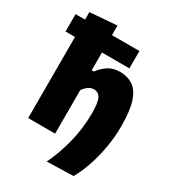

<svg xmlns="http://www.w3.org/2000/svg" viewBox="-234 -864 1035 1151"><g transform="rotate(30 283.0 -289.0)"><path d="M274.5 170Q312 94 338.5 -6.2Q365 -106.5 365 -217.5Q365 -293 349.8 -319.8Q334.5 -346.5 305 -346.5Q282.5 -346.5 265 -333.2Q247.5 -320 234.5 -301V0H48V-561.5H-17.5V-681.5H48V-733.5L234.5 -748V-681.5H424.5V-561.5H234.5V-438.5H249.5Q272 -470.5 305.8 -493Q339.5 -515.5 388 -515.5Q439.5 -515.5 477.2 -490.8Q515 -466 535.5 -405.2Q556 -344.5 556 -236Q556 -157.5 542 -81.8Q528 -6 505.5 57.8Q483 121.5 457.5 165Z"/></g></svg>

Font: Commissioner ExtraBold
Style: Regular
Weight: 800
Designer: Kostas Bartsokas
Foundry: Kostas Bartsokas
Version: Version 1.000; ttfautohint (v1.8.3)